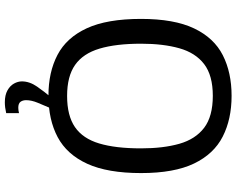

<svg xmlns="http://www.w3.org/2000/svg" viewBox="-110 -657 954 774"><g transform="rotate(90 367.0 -270.0)"><path d="M365.7 11.7Q271 11.7 201.4 -24.7Q131.8 -61 94 -142.8Q56.2 -224.6 56.2 -361.3Q56.2 -495.1 94.5 -575.4Q132.8 -655.8 202.6 -691.2Q272.5 -726.6 366.2 -726.6Q460.4 -726.6 530.5 -690.9Q600.6 -655.3 639.2 -575.2Q677.7 -495.1 677.7 -361.8Q677.7 -226.6 640.1 -144.5Q602.5 -62.5 532.7 -25.4Q462.9 11.7 365.7 11.7ZM366.7 -63.5Q446.3 -63.5 492.4 -95.2Q538.6 -127 558.3 -192.9Q578.1 -258.8 578.1 -361.3Q578.1 -451.2 559.6 -516.1Q541 -581.1 495.1 -616Q449.2 -650.9 366.2 -650.9Q284.2 -650.9 238.5 -616Q192.9 -581.1 174.6 -516.1Q156.2 -451.2 156.2 -361.8Q156.2 -260.7 176 -194.3Q195.8 -127.9 241.7 -95.7Q287.6 -63.5 366.7 -63.5ZM392.6 187.5Q363.3 187.5 344.5 177Q325.7 166.5 316.9 150.6Q308.1 134.8 308.1 118.7Q308.1 87.9 329.1 57.6Q350.1 27.3 373.5 0H417.5Q405.3 28.8 394.5 54.4Q383.8 80.1 383.8 101.6Q383.8 115.2 390.4 124.3Q397 133.3 414.6 133.3Q423.8 133.3 436 130.4V182.1Q412.6 187.5 392.6 187.5Z"/></g></svg>

Font: Pontano Sans Medium
Style: Regular
Weight: 500
Designer: Vernon Adams
Foundry: Vernon Adams
Version: Version 2.001